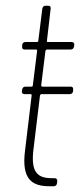

<svg xmlns="http://www.w3.org/2000/svg" viewBox="-20 -647 278 667"><path d="M234 -330V-336C235 -342 232 -346 226 -346H127C125 -346 123 -348 123 -350L138 -471C139 -473 141 -475 143 -475H226C232 -475 236 -479 237 -485L238 -491C239 -497 235 -501 229 -501H146C144 -501 142 -503 143 -505L156 -617C157 -623 154 -627 148 -627H138C132 -627 128 -623 127 -617L113 -505C113 -503 111 -501 109 -501H68C62 -501 58 -497 57 -491V-485C56 -479 59 -475 65 -475H106C108 -475 109 -473 109 -471L94 -350C94 -348 92 -346 90 -346H68C62 -346 58 -342 57 -336L56 -330C55 -324 59 -320 65 -320H87C89 -320 90 -318 90 -316L67 -124C54 -23 92 0 152 0H167C173 0 177 -4 178 -10L179 -18C179 -24 176 -28 170 -28H160C110 -28 87 -49 96 -126L119 -316C120 -318 122 -320 124 -320H223C228 -320 233 -324 234 -330Z"/></svg>

Font: Barlow Condensed Thin
Style: Italic
Weight: 250
Width: 3
Italic angle: -7°
Designer: Jeremy Tribby
Foundry: Tribby Type
Version: Version 1.422;hotconv 1.0.109;makeotfexe 2.5.65596